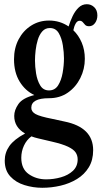

<svg xmlns="http://www.w3.org/2000/svg" viewBox="-20 -632 482 911"><path d="M212.5 -166Q128.5 -166 128.5 -120.5Q128.5 -102 148.8 -90.8Q169 -79.5 228 -68L285.5 -55.5Q422 -28 422 80.5Q422 128 401.2 162Q380.5 196 345.2 217.5Q310 239 267.2 249Q224.5 259 180.5 259Q137 259 96 246.2Q55 233.5 28.8 205Q2.5 176.5 2.5 130Q2.5 92 24.5 60.8Q46.5 29.5 99 1.5Q47.5 -28 47.5 -82Q47.5 -110 67.5 -138.5Q87.5 -167 143 -181Q100 -201 73.2 -244.8Q46.5 -288.5 46.5 -350.5Q46.5 -403.5 68.2 -445Q90 -486.5 127.8 -510.5Q165.5 -534.5 213 -534.5Q264 -534.5 305.5 -506.5Q313 -531 324.5 -555.2Q336 -579.5 352.8 -595.8Q369.5 -612 392 -612Q412.5 -612 427.2 -597.8Q442 -583.5 442 -559Q442 -538 431 -522.8Q420 -507.5 402.5 -507.5Q390 -507.5 384 -514Q378 -520.5 372.5 -527Q367 -533.5 357.5 -533.5Q346.5 -533.5 339 -520.2Q331.5 -507 328 -488.5Q353 -464.5 367.8 -429.8Q382.5 -395 382.5 -353Q382.5 -304.5 361.2 -261.8Q340 -219 302 -192.5Q264 -166 212.5 -166ZM212.5 -203Q240.5 -203 255.8 -227Q271 -251 277.2 -286.5Q283.5 -322 283.5 -355.5Q283.5 -383 278.2 -416.8Q273 -450.5 258.8 -474.8Q244.5 -499 216.5 -499Q195 -499 181 -483.5Q167 -468 159.5 -443.8Q152 -419.5 149 -393Q146 -366.5 146 -344.5Q146 -316.5 151.2 -283.5Q156.5 -250.5 170.8 -226.8Q185 -203 212.5 -203ZM81 116.5Q81 169.5 116.5 194.2Q152 219 199 219Q235 219 269.2 209.2Q303.5 199.5 326 178.5Q348.5 157.5 348.5 124Q348.5 106 339 91.5Q329.5 77 303 64.2Q276.5 51.5 226.5 40L160.5 24.5Q143.5 20.5 129 15Q106 32 93.5 59.2Q81 86.5 81 116.5Z"/></svg>

Font: Libre Caslon Condensed Medium
Style: Regular
Weight: 500
Designer: Pablo Impallari, Rodrigo Fuenzalida, Katja Schimmel, Ertekin Erdin
Foundry: Pablo Impallari, Rodrigo Fuenzalida
Version: Version 2.000; ttfautohint (v1.8.4.7-5d5b);gftools[0.9.33]